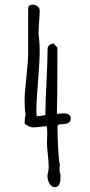

<svg xmlns="http://www.w3.org/2000/svg" viewBox="-20 -773 382 812"><path d="M176.8 -428.2Q171.9 -338.4 171.9 -286.6Q154.3 -282.2 135.3 -281.2Q133.8 -292.5 133.8 -303.7Q133.8 -346.2 141.1 -431.2Q147.9 -518.6 147.9 -558.1Q147.9 -585 145 -611.3V-614.7Q143.1 -622.1 143.1 -632.8Q143.1 -637.7 143.6 -642.1V-650.9Q143.6 -661.6 146 -689.9Q147.9 -712.9 147.9 -728.5Q147.9 -739.3 138.9 -746.3Q129.9 -753.4 118.2 -753.4Q109.9 -753.4 105.5 -750.5Q101.6 -747.6 100.3 -744.1Q99.1 -740.7 99.1 -733.9V-548.8Q99.1 -516.6 91.8 -447.8Q84 -380.9 84 -344.7Q84 -312 88.4 -288.6Q84 -272.5 84 -250Q104.5 -233.9 123 -233.9V-234.4Q130.9 -234.4 151.9 -236.8L177.7 -239.7Q179.7 -227.5 179.7 -209Q179.7 -196.8 179.2 -187.5Q178.7 -177.7 178.7 -165.5Q178.7 -151.4 182.6 -117.2Q186 -86.9 186 -68.4Q186 -51.3 180.7 -32.2V-28.8Q180.7 -11.2 189.5 3.7Q198.2 18.6 212.4 18.6Q224.1 18.6 230 7.8Q235.8 -2.9 235.8 -19V-37.1Q231.4 -44.4 231.4 -57.1Q231.4 -65.4 233.4 -75.7Q229 -85.9 226.1 -141.8Q223.1 -197.8 223.1 -238.8Q223.1 -247.6 239.3 -247.6Q279.3 -247.6 279.3 -272Q279.3 -293.5 249.5 -293.5Q246.6 -293.5 232.9 -292.5L220.7 -291Q222.7 -359.4 222.7 -523.4V-571.3L207 -588.9Q197.8 -588.9 189.5 -582.5Q181.2 -576.2 181.2 -566.4Q181.2 -522.9 176.8 -428.2Z"/></svg>

Font: Amatica SC
Style: Bold
Weight: 400
Designer: Vernon Adams, Ben Nathan
Foundry: newtypography
Version: Version 2.000